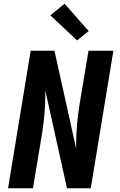

<svg xmlns="http://www.w3.org/2000/svg" viewBox="-20 -1006 640 1026"><path d="M23 0 144 -735H271L387 -212V-239Q387 -289 391.5 -339.5Q396 -390 404 -441L453 -735H586L465 0H338L222 -523V-496Q222 -446 217.5 -395.5Q213 -345 205 -294L156 0ZM392 -790 249 -924 325 -986 454 -840Z"/></svg>

Font: Iosevka SS04 XBd Ex
Style: Italic
Weight: 800
Width: 7
Italic angle: -9°
Monospace: yes
Designer: Belleve Invis
Foundry: Belleve Invis
Version: Version 19.0.0; ttfautohint (v1.8.4)